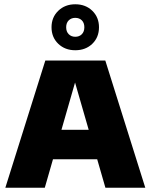

<svg xmlns="http://www.w3.org/2000/svg" viewBox="-20 -878 704 898"><path d="M5 0 192 -595H472.5L659.5 0H473L322.5 -521.5H339.5L189.5 0ZM164 -133 203.5 -271H459.5L499 -133ZM332 -643Q284 -643 252.5 -673.2Q221 -703.5 221 -750.5Q221 -797 252.5 -827.5Q284 -858 332 -858Q380.5 -858 411.8 -827.5Q443 -797 443 -750.5Q443 -703.5 411.8 -673.2Q380.5 -643 332 -643ZM332 -706Q351 -706 362.8 -718Q374.5 -730 374.5 -750.5Q374.5 -771 362.8 -782.8Q351 -794.5 332 -794.5Q313.5 -794.5 301.5 -782.8Q289.5 -771 289.5 -750.5Q289.5 -730 301.5 -718Q313.5 -706 332 -706Z"/></svg>

Font: Encode Sans SC Condensed Thin ExtraBold
Style: Regular
Weight: 800
Version: Version 3.002